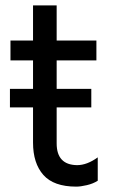

<svg xmlns="http://www.w3.org/2000/svg" viewBox="-20 -685 423 715"><path d="M264 10Q180 10 141.5 -33.5Q103 -77 103 -154V-285H17V-354H103V-460H19V-534H103V-665H191V-534H339V-460H191V-354H320V-285H191V-151Q191 -71 267 -70Q304 -70 344 -99V-12Q327 -1 303.5 4.5Q280 10 264 10Z"/></svg>

Font: LXGW 975 Gothic SC
Style: Regular
Weight: 400
Version: Version 2.01;February 25, 2021